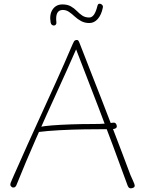

<svg xmlns="http://www.w3.org/2000/svg" viewBox="-20 -1005 800 1042"><path d="M69 0Q67 6 61.5 10Q56 14 47 12Q43 10 38.5 4.5Q34 -1 38 -13Q40 -19 44 -27.5Q48 -36 56 -55Q94 -142 131 -223.5Q168 -305 206 -388.5Q244 -472 286 -564.5Q328 -657 374 -765Q378 -773 381.5 -780Q385 -787 396 -788Q402 -789 405.5 -784Q409 -779 413 -768Q419 -754 435.5 -710.5Q452 -667 477 -604Q502 -541 530.5 -467.5Q559 -394 588 -318.5Q617 -243 643 -174.5Q669 -106 688 -55Q692 -45 701.5 -25Q711 -5 711 3Q711 10 704 13.5Q697 17 690 17Q681 17 676.5 9.5Q672 2 670 -5Q633 -107 593.5 -213Q554 -319 516 -418Q478 -517 446 -599.5Q414 -682 393 -737Q344 -625 288 -503Q232 -381 176 -254Q120 -127 69 0ZM170 -297Q170 -301 172 -304.5Q174 -308 179.5 -311Q185 -314 196 -316Q218 -321 262.5 -324.5Q307 -328 365 -330Q423 -332 484 -332Q505 -332 521 -332.5Q537 -333 548.5 -334Q560 -335 570.5 -336.5Q581 -338 592 -339Q603 -341 608.5 -334.5Q614 -328 614 -319Q614 -313 609 -309.5Q604 -306 596.5 -305Q589 -304 580.5 -304Q572 -304 564 -304Q506 -304 439 -303Q372 -302 305.5 -298.5Q239 -295 183 -288Q179 -287 174.5 -289.5Q170 -292 170 -297ZM465 -880Q440 -880 420.5 -890.5Q401 -901 385.5 -915.5Q370 -930 354.5 -940.5Q339 -951 321 -951Q278 -951 286 -884Q287 -876 283 -871.5Q279 -867 273.5 -866.5Q268 -866 262.5 -869.5Q257 -873 255 -882Q247 -926 265.5 -953.5Q284 -981 319 -981Q346 -981 364.5 -970.5Q383 -960 397 -945.5Q411 -931 426.5 -920.5Q442 -910 464 -910Q479 -910 490 -925.5Q501 -941 509 -974Q511 -982 516 -984Q521 -986 527 -983.5Q533 -981 536.5 -976Q540 -971 538 -963Q530 -924 510.5 -902Q491 -880 465 -880Z"/></svg>

Font: Playpen Sans Thin
Style: Regular
Weight: 250
Designer: Laura Meseguer, Veronika Burian, José Scaglione
Foundry: TypeTogether
Version: Version 1.001